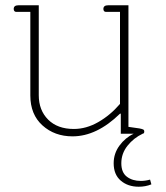

<svg xmlns="http://www.w3.org/2000/svg" viewBox="-20 -507 629 728"><path d="M411 112Q411 75 433 45Q455 15 487 0H438V-76H435Q347 10 255 10Q187 10 141 -31.5Q95 -73 95 -145V-462H41Q37 -462 34.5 -465Q32 -468 32 -473Q32 -487 50 -487H127V-146Q127 -89 162.5 -53.5Q198 -18 260 -18Q307 -18 352.5 -44Q398 -70 435 -113V-462H381Q377 -462 374.5 -465Q372 -468 372 -473Q372 -487 390 -487H467V-26L509 -20Q519 -18 523 -16Q527 -14 527 -8Q527 0 520 0H521Q487 16 463.5 45.5Q440 75 440 112Q440 147 461 163Q482 179 514 179Q531 179 549 174L554 192Q532 201 506 201Q465 201 438 178Q411 155 411 112Z"/></svg>

Font: Maitree ExtraLight
Style: Regular
Weight: 275
Designer: CadsonDemak Team
Foundry: CadsonDemak
Version: Version 1.003